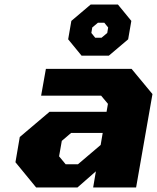

<svg xmlns="http://www.w3.org/2000/svg" viewBox="-20 -825 691 845"><path d="M339 -580 280 -652 294 -733 379 -805H499L558 -733L544 -652L459 -580ZM399 -659H427L452 -680L456 -704L439 -725H411L386 -704L382 -680ZM139 0 48 -111 67 -222 198 -333H449L455 -368L425 -404H161L182 -522H559L651 -411L579 0H390L402 -71L321 0ZM269 -102H323L423 -187L432 -240H293L252 -205L240 -137Z"/></svg>

Font: Tomorrow
Style: Bold Italic
Weight: 700
Italic angle: -10°
Designer: Tony de Marco, Monica Rizzolli
Foundry: Just in Type
Version: Version 2.002